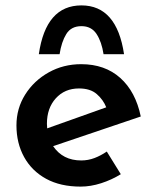

<svg xmlns="http://www.w3.org/2000/svg" viewBox="-20 -681 574 712"><path d="M279 11Q204 11 151 -18Q98 -47 69.5 -98.5Q41 -150 41 -216Q41 -279 73.5 -330.5Q106 -382 160.5 -412.5Q215 -443 281 -443Q369 -443 426 -392Q483 -341 502 -249L177 -139Q213 -86 281 -86Q307 -86 330.5 -95Q354 -104 376 -119L428 -35Q394 -14 355 -1.5Q316 11 279 11ZM155 -205 374 -283Q363 -311 339 -332Q315 -353 273 -353Q220 -353 187 -316.5Q154 -280 154 -222Q154 -214 155 -205ZM282 -661Q413 -661 440 -480H364Q357 -526 338 -555Q319 -584 282 -584Q244 -584 226 -555Q208 -526 201 -480H124Q150 -661 282 -661Z"/></svg>

Font: Reem Kufi Medium
Style: Regular
Weight: 500
Designer: Khaled Hosny
Version: Version 1.001